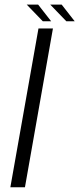

<svg xmlns="http://www.w3.org/2000/svg" viewBox="-20 -796 338 816"><path d="M24 0H86L205 -675H143.5ZM262 -705.5H297.5L242 -776.5H193.5ZM162 -705.5H197.5L142 -776.5H93.5Z"/></svg>

Font: Anybody Thin Light
Style: Italic
Weight: 300
Italic angle: -10°
Version: Version 1.113;gftools[0.9.25]